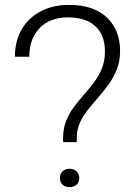

<svg xmlns="http://www.w3.org/2000/svg" viewBox="-20 -758 559 785"><path d="M238 -177V-195Q238 -233 250.5 -264Q263 -295 282.5 -321Q302 -347 324 -372Q346 -397 365.5 -423Q385 -449 397 -479.5Q409 -510 409 -547Q409 -595 390.5 -625.5Q372 -656 338.5 -671.5Q305 -687 259 -687Q183 -687 141 -642Q99 -597 100 -526H41Q41 -590 68.5 -637.5Q96 -685 146 -711.5Q196 -738 262 -738Q313 -738 351.5 -725Q390 -712 416.5 -687Q443 -662 457 -627.5Q471 -593 471 -550Q471 -509 458 -475.5Q445 -442 425 -414Q405 -386 382.5 -360.5Q360 -335 340 -310Q320 -285 307 -257Q294 -229 294 -196V-177ZM264 7Q247 7 236 -3Q225 -13 225 -30Q225 -47 236 -57.5Q247 -68 264 -68Q282 -68 293 -57.5Q304 -47 304 -30Q304 -13 293 -3Q282 7 264 7Z"/></svg>

Font: Mona Sans ExtraLight Light
Style: Regular
Weight: 300
Version: Version 2.000